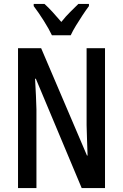

<svg xmlns="http://www.w3.org/2000/svg" viewBox="-20 -960 627 980"><path d="M516 0H397L163 -558H159Q162 -508 163.5 -471Q165 -434 166 -402V0H72V-714H190L424 -166H427Q425 -217 424 -253.5Q423 -290 422 -321V-714H516ZM245 -780Q230 -812 203.5 -854Q177 -896 152 -929V-940H207Q225 -924 248 -899Q271 -874 293 -848Q317 -878 336.5 -897Q356 -916 380 -940H434V-929Q419 -909 401.5 -882.5Q384 -856 367.5 -829Q351 -802 341 -780Z"/></svg>

Font: Noto Sans Gurmukhi ExtraCondensed Medium
Style: Regular
Weight: 500
Width: 2
Designer: Jelle Bosma - Monotype Design Team
Foundry: Monotype Imaging Inc.
Version: Version 2.004; ttfautohint (v1.8.4.7-5d5b)